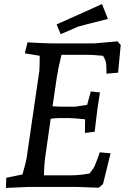

<svg xmlns="http://www.w3.org/2000/svg" viewBox="-20 -918 613 943"><path d="M226 -705H445L557 -715L573 -697L560 -561L503 -556Q503 -588 501.5 -604.5Q500 -621 486 -644Q434 -649 408 -649H282Q265 -579 259 -538L238 -396Q270 -394 279 -394H349L408 -403L426 -469L471 -464Q461 -400 458 -380L445 -271L397 -265L398 -332Q341 -338 322 -338H271Q254 -338 229 -335L205 -167Q196 -107 196 -57H334Q370 -57 420 -66Q442 -94 445 -103Q464 -149 470 -170L523 -165L486 -14L465 4Q375 0 355 0H123L9 5L11 -45L90 -61Q105 -111 110 -137L173 -568Q175 -585 175 -644L102 -656L115 -710Q206 -705 226 -705ZM481 -898 510 -825Q382 -793 363 -787L278 -750L258 -798Z"/></svg>

Font: Andada
Style: Italic
Weight: 400
Italic angle: -8.29999°
Designer: Carolina Giovagnoli
Foundry: Carolina Giovagnoli
Version: Version 1.003